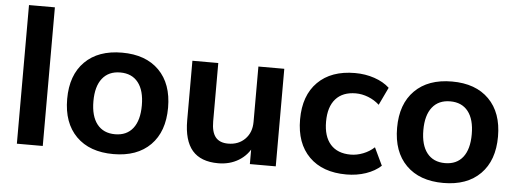

<svg xmlns="http://www.w3.org/2000/svg" viewBox="-50 -906 2847 1057"><g transform="rotate(5 1373.0 -377.5)"><path d="M70.8 -766.1H213.9V0H70.8Z M325.2 -269.8Q325.2 -401.9 399.1 -475.8Q473.1 -549.8 604.7 -549.8Q735.7 -549.8 809.3 -475.8Q882.8 -401.9 882.8 -269.8Q882.8 -137.5 809.3 -63.4Q735.7 10.7 604.7 10.7Q473.1 10.7 399.1 -63.4Q325.2 -137.5 325.2 -269.8ZM737.8 -270Q737.8 -352.1 703.2 -396.1Q668.7 -440.2 604.4 -440.2Q540 -440.2 505.1 -396.1Q470.2 -352.1 470.2 -270Q470.2 -187.3 505.1 -143.1Q540 -98.9 604.4 -98.9Q668.7 -98.9 703.2 -143.1Q737.8 -187.3 737.8 -270Z M1501.5 0H1358.4V-102.3H1370.6Q1345.9 -49.1 1296.8 -19.2Q1247.6 10.7 1183.8 10.7Q1087.6 10.7 1040.6 -43.8Q993.7 -98.4 993.7 -210.4V-539.1H1136.7V-216.6Q1136.7 -157.7 1159.3 -129.8Q1181.9 -101.8 1229 -101.8Q1286.4 -101.8 1322.4 -138.2Q1358.4 -174.6 1358.4 -233.2V-539.1H1501.5Z M1612.3 -269.5Q1612.3 -401.9 1686.4 -475.8Q1760.5 -549.8 1892.1 -549.8Q1949 -549.8 1999.4 -532.7Q2049.8 -515.6 2083 -484.9L2036.4 -387Q2009.5 -411.6 1974.9 -425.2Q1940.2 -438.7 1906 -438.7Q1833.5 -438.7 1794.7 -395Q1755.9 -351.3 1755.9 -269.5Q1755.9 -187.7 1794.7 -144Q1833.5 -100.3 1906 -100.3Q1940.4 -100.3 1975.1 -113.9Q2009.8 -127.4 2036.4 -152.1L2083 -54.2Q2049.8 -23.4 1999.8 -6.3Q1949.7 10.7 1892.1 10.7Q1760.5 10.7 1686.4 -63.2Q1612.3 -137.2 1612.3 -269.5Z M2148.4 -269.8Q2148.4 -401.9 2222.4 -475.8Q2296.3 -549.8 2428 -549.8Q2559 -549.8 2632.5 -475.8Q2706.1 -401.9 2706.1 -269.8Q2706.1 -137.5 2632.5 -63.4Q2559 10.7 2428 10.7Q2296.3 10.7 2222.4 -63.4Q2148.4 -137.5 2148.4 -269.8ZM2561 -270Q2561 -352.1 2526.5 -396.1Q2491.9 -440.2 2427.6 -440.2Q2363.3 -440.2 2328.4 -396.1Q2293.5 -352.1 2293.5 -270Q2293.5 -187.3 2328.4 -143.1Q2363.3 -98.9 2427.6 -98.9Q2491.9 -98.9 2526.5 -143.1Q2561 -187.3 2561 -270Z"/></g></svg>

Font: Min Sans VF VF
Style: Regular
Weight: 400
Designer: Jinseong-Kim, NotoSansCJK, Nunito
Foundry: Jinseong-Kim
Version: Version 1.420;Glyphs 3.1.2 (3151)